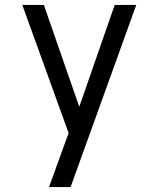

<svg xmlns="http://www.w3.org/2000/svg" viewBox="-20 -755 640 775"><path d="M178 0Q191 -35 203.5 -70.5Q216 -106 229 -141L257 -218L70 -735H157L300 -324L443 -735H530L265 0Z"/></svg>

Font: Iosevka Fixed Extended
Style: Regular
Weight: 400
Width: 7
Monospace: yes
Designer: Belleve Invis
Foundry: Belleve Invis
Version: Version 24.1.1; ttfautohint (v1.8.4)